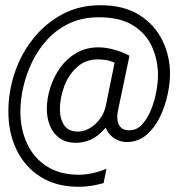

<svg xmlns="http://www.w3.org/2000/svg" viewBox="-20 -621 672 734"><path d="M280 93Q195 93 135 55Q75 17 43.5 -48Q12 -113 12 -195Q12 -271 36.5 -343.5Q61 -416 107.5 -474Q154 -532 218.5 -566.5Q283 -601 363 -601Q454 -601 513 -563.5Q572 -526 601 -466Q630 -406 630 -338Q630 -303 620.5 -258.5Q611 -214 591 -173Q571 -132 539.5 -105Q508 -78 464 -78Q439 -78 416.5 -92.5Q394 -107 384 -133Q355 -99 326.5 -87Q298 -75 272 -75Q232 -75 207 -93.5Q182 -112 170.5 -141.5Q159 -171 159 -204Q159 -244 172 -285.5Q185 -327 210 -362Q235 -397 272 -418.5Q309 -440 356 -440Q383 -440 413.5 -432Q444 -424 475 -408L430 -193Q427 -176 429.5 -160Q432 -144 442.5 -133.5Q453 -123 474 -123Q503 -123 523.5 -145.5Q544 -168 557.5 -201.5Q571 -235 577.5 -270.5Q584 -306 584 -333Q584 -391 561.5 -441.5Q539 -492 489.5 -523.5Q440 -555 358 -555Q295 -555 246 -532Q197 -509 161.5 -470.5Q126 -432 103 -384.5Q80 -337 69 -288Q58 -239 58 -195Q58 -127 83.5 -72Q109 -17 159 15Q209 47 282 47Q304 47 331.5 41.5Q359 36 387 24L376 79Q351 86 328 89.5Q305 93 280 93ZM278 -118Q312 -118 344 -146.5Q376 -175 385 -219L418 -381Q402 -389 384 -391.5Q366 -394 355 -394Q307 -394 274.5 -364.5Q242 -335 225.5 -291Q209 -247 209 -203Q209 -166 225.5 -142Q242 -118 278 -118Z"/></svg>

Font: Atkinson Hyperlegible Mono ExtraLight
Style: Italic
Weight: 200
Italic angle: -12°
Monospace: yes
Designer: Elliott Scott, Megan Eiswerth, Linus Boman, Theodore Petrosky, Letters from Sweden
Foundry: Applied Design Works, Letters from Sweden
Version: Version 2.001